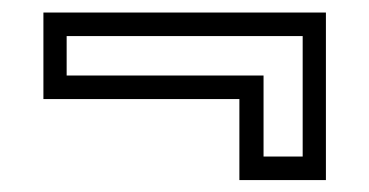

<svg xmlns="http://www.w3.org/2000/svg" viewBox="-20 -462 604 314"><path d="M513 -441.5V-167.5H371.5V-300H51V-441.5ZM475 -403H89V-338.5H411V-206H475Z"/></svg>

Font: Tourney Thin
Style: Regular
Weight: 400
Version: Version 1.015